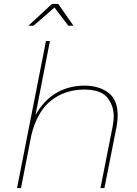

<svg xmlns="http://www.w3.org/2000/svg" viewBox="-20 -949 692 969"><path d="M351 -819H325L255 -911L149 -819H123L242 -929H274ZM507 0H487L549 -313Q554 -343 554 -363Q554 -416 521.5 -456.5Q489 -497 403 -497Q306 -496 236.5 -440.5Q167 -385 138 -266L86 0H66L212 -742H232L159 -368Q240 -513 403 -517Q479 -517 526.5 -481.5Q574 -446 574 -366Q574 -345 569 -313Z"/></svg>

Font: Argentum Sans Thin
Style: Italic
Weight: 100
Italic angle: -11°
Designer: Julieta Ulanovsky (font), Cristiano Sobral (main changes and remaster)
Foundry: Julieta Ulanovsky (font), Cristiano Sobral (main changes and remaster)
Version: Version 2.007;June 15, 2022;FontCreator 14.0.0.2814 64-bit; 